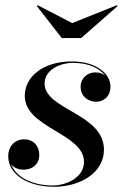

<svg xmlns="http://www.w3.org/2000/svg" viewBox="-20 -706 471 736"><path d="M256.5 -617.5 124.5 -686 121 -683 217 -560H291L431 -683L428 -686ZM378.5 -132C378.5 -271.5 151 -284.5 151 -386C151 -437.5 208.5 -465 260.5 -465C320 -465 362.5 -444 383.5 -416C374 -424 361 -428.5 346 -428.5C312.5 -428.5 289 -404 289 -374C289 -336.5 318 -316 348.5 -316C377 -316 403.5 -335.5 403.5 -375C403.5 -419.5 355 -470.5 254.5 -470.5C147.5 -470.5 75 -413.5 75 -338.5C75 -215 302 -195 302 -85.5C302 -26.5 236 5 181.5 5C110 5 42.5 -23.5 23 -76C33.5 -62.5 51.5 -55.5 71.5 -55.5C103 -56 130.5 -75.5 130.5 -112C130.5 -148 106.5 -172 73 -172C35 -172 11.5 -143 11.5 -108C11.5 -33.5 92 10 187 10C288.5 10 378.5 -44.5 378.5 -132Z"/></svg>

Font: Bodoni* 36pt Medium
Style: Italic
Weight: 500
Italic angle: -13°
Version: Version 2.3